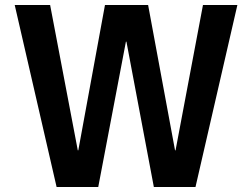

<svg xmlns="http://www.w3.org/2000/svg" viewBox="-20 -750 1011 770"><path d="M487 -583H485L374 0H207L39 -730H181L292 -147H294L401 -730H574L682 -147H684L794 -730H932L764 0H597Z"/></svg>

Font: Mplus 1p Bold
Style: Bold
Weight: 700
Version: Version 1.061